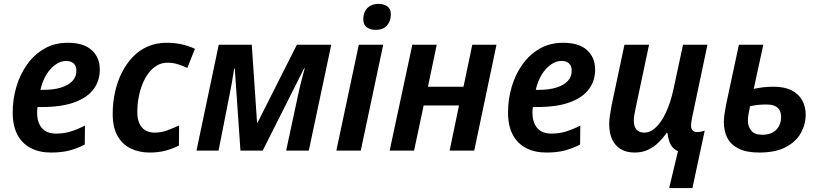

<svg xmlns="http://www.w3.org/2000/svg" viewBox="-20 -771 4197 983"><path d="M241 10Q181 10 136.5 -13.5Q92 -37 68.5 -82.5Q45 -128 45 -195Q45 -262 63.5 -325.5Q82 -389 118 -440Q154 -491 206.5 -521.5Q259 -552 327 -552Q408 -552 449.5 -514.5Q491 -477 491 -414Q491 -358 459.5 -315Q428 -272 362 -247.5Q296 -223 193 -223H172Q171 -215 170.5 -208.5Q170 -202 170 -195Q170 -144 194.5 -115.5Q219 -87 267 -87Q306 -87 339.5 -97Q373 -107 415 -128L414 -31Q375 -11 335.5 -0.5Q296 10 241 10ZM202 -311Q256 -311 293.5 -323Q331 -335 351 -356.5Q371 -378 371 -409Q371 -433 357.5 -446Q344 -459 318 -459Q291 -459 264.5 -440.5Q238 -422 217.5 -389Q197 -356 187 -311Z M746 10Q692 10 649 -11Q606 -32 581.5 -75.5Q557 -119 557 -188Q557 -246 569 -300Q581 -354 604 -399.5Q627 -445 660.5 -480Q694 -515 737.5 -533.5Q781 -552 833 -552Q875 -552 910.5 -544Q946 -536 978 -521L939 -423Q916 -434 891 -442Q866 -450 836 -450Q808 -450 784 -436Q760 -422 741.5 -398Q723 -374 710 -342Q697 -310 690 -273Q683 -236 683 -196Q683 -163 693.5 -139.5Q704 -116 724 -104Q744 -92 771 -92Q805 -92 835 -103Q865 -114 897 -129L896 -26Q865 -10 828.5 0Q792 10 746 10Z M986 0 1100 -542H1269L1296 -144H1299L1500 -542H1676L1561 0H1445L1506 -284Q1514 -322 1523.5 -358.5Q1533 -395 1540 -421H1537L1325 0H1211L1182 -420H1179Q1174 -385 1167.5 -349.5Q1161 -314 1154 -279L1099 0Z M1702 0 1817 -542H1942L1827 0ZM1903 -618Q1876 -618 1858 -631Q1840 -644 1840 -672Q1840 -697 1849.5 -714.5Q1859 -732 1876.5 -741.5Q1894 -751 1918 -751Q1945 -751 1963 -738.5Q1981 -726 1981 -698Q1981 -662 1961 -640Q1941 -618 1903 -618Z M1975 0 2091 -542H2216L2171 -327H2353L2398 -542H2522L2408 0H2282L2330 -231H2149L2100 0Z M2777 10Q2717 10 2672.5 -13.5Q2628 -37 2604.5 -82.5Q2581 -128 2581 -195Q2581 -262 2599.5 -325.5Q2618 -389 2654 -440Q2690 -491 2742.5 -521.5Q2795 -552 2863 -552Q2944 -552 2985.5 -514.5Q3027 -477 3027 -414Q3027 -358 2995.5 -315Q2964 -272 2898 -247.5Q2832 -223 2729 -223H2708Q2707 -215 2706.5 -208.5Q2706 -202 2706 -195Q2706 -144 2730.5 -115.5Q2755 -87 2803 -87Q2842 -87 2875.5 -97Q2909 -107 2951 -128L2950 -31Q2911 -11 2871.5 -0.5Q2832 10 2777 10ZM2738 -311Q2792 -311 2829.5 -323Q2867 -335 2887 -356.5Q2907 -378 2907 -409Q2907 -433 2893.5 -446Q2880 -459 2854 -459Q2827 -459 2800.5 -440.5Q2774 -422 2753.5 -389Q2733 -356 2723 -311Z M3451 3Q3434 -5 3423 -17.5Q3412 -30 3406 -49Q3400 -68 3397 -91H3393Q3375 -64 3350.5 -40.5Q3326 -17 3296.5 -3.5Q3267 10 3230 10Q3187 10 3158 -7.5Q3129 -25 3114 -57.5Q3099 -90 3099 -135Q3099 -156 3103 -182Q3107 -208 3112 -235L3177 -542H3303L3234 -216Q3230 -198 3227.5 -182Q3225 -166 3225 -154Q3225 -124 3238.5 -108Q3252 -92 3278 -92Q3309 -92 3337.5 -118.5Q3366 -145 3389.5 -195Q3413 -245 3428 -314L3477 -542H3602L3523 -167Q3521 -155 3519.5 -146Q3518 -137 3518 -128Q3518 -112 3526 -103.5Q3534 -95 3549 -95Q3559 -95 3569 -97Q3579 -99 3588 -102L3525 192H3406Z M3867 10Q3803 10 3763 -9.5Q3723 -29 3704.5 -63.5Q3686 -98 3686 -146Q3686 -165 3689.5 -188.5Q3693 -212 3698 -238L3763 -542H3888L3839 -316Q3861 -321 3886 -324Q3911 -327 3941 -327Q3996 -327 4032.5 -308.5Q4069 -290 4087 -257.5Q4105 -225 4105 -184Q4105 -135 4080.5 -90.5Q4056 -46 4003.5 -18Q3951 10 3867 10ZM3883 -81Q3907 -81 3925 -88Q3943 -95 3955 -107.5Q3967 -120 3973 -136.5Q3979 -153 3979 -171Q3979 -191 3972 -205.5Q3965 -220 3948 -228Q3931 -236 3903 -236Q3883 -236 3862 -234Q3841 -232 3820 -227Q3814 -199 3811.5 -183Q3809 -167 3809 -152Q3809 -124 3826 -102.5Q3843 -81 3883 -81Z"/></svg>

Font: Noto Sans Display SemiBold
Style: Italic
Weight: 600
Italic angle: -12°
Designer: Monotype Design Team
Foundry: Monotype Imaging Inc.
Version: Version 2.003